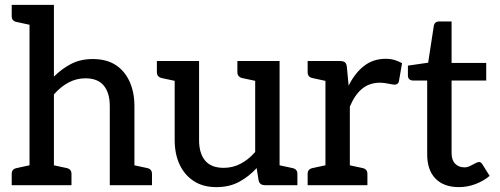

<svg xmlns="http://www.w3.org/2000/svg" viewBox="-20 -759 2049 787"><path d="M101 0V-739H201V-445Q233 -477 271.5 -497Q310 -517 360 -517Q416 -517 453.5 -493Q491 -469 511 -425Q531 -381 531 -324V0H430V-324Q430 -378 405.5 -408Q381 -438 330 -438Q293 -438 260.5 -420.5Q228 -403 201 -372V0ZM502 0 514 -85 584 -70Q593 -68 598 -62Q603 -56 603 -46V0ZM28 0V-46Q28 -56 33 -62Q38 -68 48 -70L117 -85L129 0ZM129 -739 117 -654 48 -669Q38 -671 33 -677Q28 -683 28 -693V-739ZM172 0 184 -85 254 -70Q263 -68 268 -62Q273 -56 273 -46V0Z M867 8Q812 8 774 -17Q736 -42 716 -85Q696 -128 696 -185V-509H796V-185Q796 -130 821 -100.5Q846 -71 897 -71Q934 -71 966.5 -88Q999 -105 1026 -136V-509H1126V0H1066Q1044 0 1040 -20L1032 -70Q1000 -35 960 -13.5Q920 8 867 8ZM1098 0 1110 -85 1179 -70Q1189 -68 1194 -62Q1199 -56 1199 -46V0ZM725 -509 713 -424 643 -439Q634 -441 628.5 -447Q623 -453 623 -463V-509ZM1055 -509 1043 -424 973 -439Q964 -441 958.5 -447Q953 -453 953 -463V-509Z M1314 0V-509H1371Q1388 -509 1394.5 -503Q1401 -497 1402 -482L1409 -408Q1435 -460 1472.5 -489Q1510 -518 1561 -518Q1581 -518 1597.5 -513Q1614 -508 1628 -500L1615 -425Q1614 -419 1609 -415.5Q1604 -412 1598 -412Q1591 -412 1572 -416Q1553 -420 1538 -420Q1494 -420 1464 -395Q1434 -370 1414 -322V0ZM1385 0 1397 -85 1467 -70Q1476 -68 1481 -62Q1486 -56 1486 -46V0ZM1241 0V-46Q1241 -56 1246 -62Q1251 -68 1261 -70L1330 -85L1342 0ZM1342 -509 1330 -424 1261 -439Q1251 -441 1246 -447Q1241 -453 1241 -463V-509Z M1861 8Q1799 8 1765 -27Q1731 -62 1731 -126V-429H1673Q1664 -429 1658 -434Q1652 -439 1652 -450V-490L1735 -502L1758 -652Q1761 -671 1780 -671H1831V-501H1973V-429H1831V-132Q1831 -103 1845.5 -88Q1860 -73 1884 -73Q1895 -73 1906.5 -78.5Q1918 -84 1928 -89.5Q1938 -95 1944 -95Q1951 -95 1957 -86L1987 -38Q1962 -17 1929 -4.5Q1896 8 1861 8Z"/></svg>

Font: Aleo Medium
Style: Regular
Weight: 500
Designer: Alessio Laiso
Foundry: Alessio Laiso
Version: Version 2.001;gftools[0.9.29]